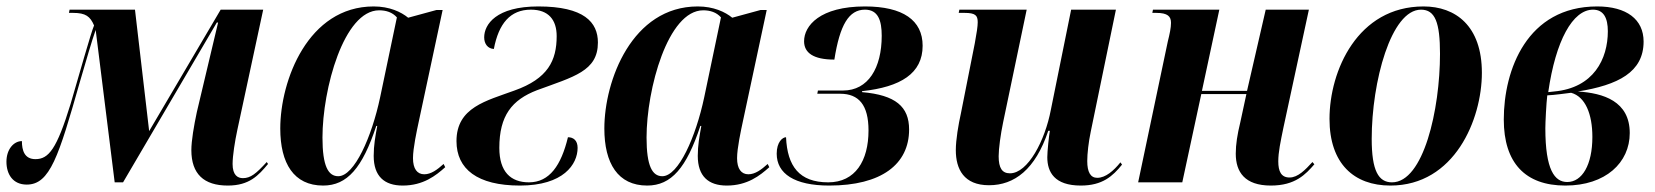

<svg xmlns="http://www.w3.org/2000/svg" viewBox="-29 -566 5136 596"><path d="M678 10C745 10 773 -21 803 -57L799 -63C766 -27 749 -13 725 -13C709 -13 693 -22 693 -57C693 -82 700 -127 708 -164L788 -536H656L434 -159L390 -536H187L185 -526H198C237 -526 251 -515 263 -487C254 -467 215 -328 190 -243C147 -103 122 -72 81 -72C47 -72 39 -99 39 -128C14 -128 -9 -103 -9 -64C-9 -25 11 7 54 7C126 7 153 -80 219 -312C241 -387 255 -436 268 -473L327 0H353L644 -496H648L582 -218C573 -176 565 -129 565 -100C565 -26 604 10 678 10Z M974 10C1049 10 1096 -45 1139 -175H1142C1136 -142 1131 -115 1131 -82C1131 -19 1164 10 1221 10C1285 10 1324 -21 1353 -47L1348 -57C1328 -39 1309 -25 1288 -25C1266 -25 1253 -42 1253 -75C1253 -106 1265 -161 1271 -189L1345 -535H1326L1238 -511C1216 -529 1180 -546 1131 -546C927 -546 841 -316 841 -167C841 -59 883 10 974 10ZM1021 -19C990 -19 972 -50 972 -139C972 -289 1038 -534 1148 -534C1169 -534 1189 -528 1203 -512L1151 -264C1125 -141 1071 -19 1021 -19Z M1585 10C1720 10 1764 -56 1764 -107C1764 -130 1751 -140 1734 -140C1713 -53 1677 0 1613 0C1556 0 1521 -33 1521 -107C1521 -207 1560 -256 1638 -286C1752 -328 1827 -345 1827 -434C1827 -497 1784 -546 1642 -546C1511 -546 1474 -490 1474 -450C1474 -430 1485 -415 1504 -414C1519 -493 1555 -536 1619 -536C1674 -536 1699 -504 1699 -454C1699 -378 1672 -322 1568 -285C1481 -253 1388 -233 1388 -128C1388 -41 1453 10 1585 10Z M1980 10C2055 10 2102 -45 2145 -175H2148C2142 -142 2137 -115 2137 -82C2137 -19 2170 10 2227 10C2291 10 2330 -21 2359 -47L2354 -57C2334 -39 2315 -25 2294 -25C2272 -25 2259 -42 2259 -75C2259 -106 2271 -161 2277 -189L2351 -535H2332L2244 -511C2222 -529 2186 -546 2137 -546C1933 -546 1847 -316 1847 -167C1847 -59 1889 10 1980 10ZM2027 -19C1996 -19 1978 -50 1978 -139C1978 -289 2044 -534 2154 -534C2175 -534 2195 -528 2209 -512L2157 -264C2131 -141 2077 -19 2027 -19Z M2545 10C2707 10 2793 -56 2793 -164C2793 -235 2751 -271 2647 -280V-283C2767 -296 2835 -338 2835 -424C2835 -503 2774 -546 2656 -546C2516 -546 2467 -486 2467 -438C2467 -402 2496 -381 2561 -381C2578 -489 2606 -536 2656 -536C2697 -536 2708 -502 2708 -455C2708 -355 2666 -285 2588 -285H2510L2508 -275H2579C2637 -275 2667 -240 2667 -161C2667 -67 2626 0 2542 0C2452 0 2415 -50 2411 -140C2400 -140 2382 -125 2382 -89C2382 -27 2437 10 2545 10Z M3326 10C3393 10 3425 -19 3454 -55L3449 -62C3428 -36 3403 -14 3377 -14C3356 -14 3346 -32 3346 -66C3346 -89 3350 -125 3357 -158L3435 -536H3296L3233 -225C3215 -130 3162 -28 3106 -28C3082 -28 3071 -44 3071 -81C3071 -104 3077 -149 3085 -187L3158 -536H2949L2947 -526H2965C2999 -526 3006 -518 3006 -497C3006 -485 3003 -464 2997 -432L2954 -215C2946 -179 2938 -132 2938 -100C2938 -41 2963 9 3041 9C3120 9 3185 -40 3225 -160H3230C3227 -144 3222 -96 3222 -78C3222 -32 3244 10 3326 10Z M3916 10C3992 10 4024 -25 4051 -56L4045 -63C4023 -39 4000 -15 3974 -15C3948 -15 3939 -34 3939 -65C3939 -94 3946 -126 3955 -170L4034 -536H3900L3842 -284H3702L3756 -536H3550L3548 -526H3560C3596 -526 3606 -515 3606 -495C3606 -480 3602 -461 3596 -437L3504 0H3641L3700 -274H3840L3821 -186C3812 -149 3807 -118 3807 -89C3807 -32 3835 10 3916 10Z M4287 10C4486 10 4571 -195 4571 -340C4571 -486 4489 -546 4390 -546C4185 -546 4098 -346 4098 -197C4098 -58 4174 10 4287 10ZM4292 0C4250 0 4229 -36 4229 -135C4229 -312 4289 -536 4382 -536C4426 -536 4441 -496 4441 -399C4441 -226 4390 0 4292 0Z M4830 10C4955 10 5030 -61 5030 -153C5030 -252 4948 -277 4869 -282C4994 -302 5073 -342 5073 -437C5073 -506 5020 -546 4929 -546C4711 -546 4639 -349 4639 -195C4639 -60 4706 10 4830 10ZM4795 -282 4777 -280C4800 -440 4853 -536 4916 -536C4949 -536 4962 -510 4962 -469C4962 -383 4918 -293 4795 -282ZM4836 -1C4797 -1 4768 -38 4768 -168C4768 -185 4771 -246 4774 -270C4797 -271 4831 -276 4848 -278C4892 -266 4914 -212 4914 -141C4914 -54 4882 -1 4836 -1Z"/></svg>

Font: Noto Serif Display Condensed
Style: Bold Italic
Weight: 700
Width: 3
Italic angle: -12°
Designer: Monotype Design Team
Foundry: Monotype Imaging Inc.
Version: Version 2.009